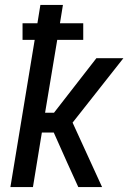

<svg xmlns="http://www.w3.org/2000/svg" viewBox="-20 -755 540 775"><path d="M22 0 120 -594H71V-661H131L143 -735H234L222 -661H316V-594H211L162 -300H198L369 -520H478L273 -260L392 0H296L251 -99L197 -220H149L113 0Z"/></svg>

Font: Iosevka SS18 Medium
Style: Italic
Weight: 500
Italic angle: -9°
Monospace: yes
Designer: Belleve Invis
Foundry: Belleve Invis
Version: Version 25.1.1; ttfautohint (v1.8.4)